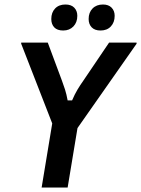

<svg xmlns="http://www.w3.org/2000/svg" viewBox="-20 -841 632 861"><path d="M166.7 0 214.2 -287.5 75 -645V-650H194.2L257.5 -480Q265 -460 271.7 -439.2Q278.3 -418.3 283.3 -390.8H303.3Q315 -418.3 327.5 -439.2Q340 -460 354.2 -480L469.2 -650H592.5V-645L327.5 -266.7L283.3 0ZM263.3 -704.2Q236.7 -704.2 223.3 -718.3Q210 -732.5 210 -755.8Q210 -785 227.1 -802.9Q244.2 -820.8 273.3 -820.8Q299.2 -820.8 312.9 -806.7Q326.7 -792.5 326.7 -770Q326.7 -740.8 309.2 -722.5Q291.7 -704.2 263.3 -704.2ZM430.8 -704.2Q405 -704.2 391.3 -718.3Q377.5 -732.5 377.5 -755.8Q377.5 -785 395 -802.9Q412.5 -820.8 441.7 -820.8Q466.7 -820.8 480.4 -806.7Q494.2 -792.5 494.2 -770Q494.2 -740.8 477.1 -722.5Q460 -704.2 430.8 -704.2Z"/></svg>

Font: Familjen Grotesk GF Medium
Style: Italic
Weight: 500
Designer: Anders Wikstroem, Jonas Baeckman, Matilda Gysing, Kristian Moeller
Foundry: Familjen STHML AB
Version: Version 2.000; Beta; Release 4; Build 6